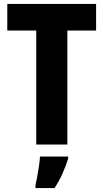

<svg xmlns="http://www.w3.org/2000/svg" viewBox="-20 -734 525 975"><path d="M322 0H164V-579H17V-714H468V-579H322ZM326 72Q314 110 297 148Q280 186 257 221H160V208Q164 190 169 163Q174 136 178 108.5Q182 81 183 61H326Z"/></svg>

Font: Noto Sans Lao UI Cond ExtBd
Style: Regular
Weight: 800
Width: 3
Designer: Monotype Design Team
Foundry: Monotype Imaging Inc.
Version: Version 2.000; ttfautohint (v1.8.4.7-5d5b)